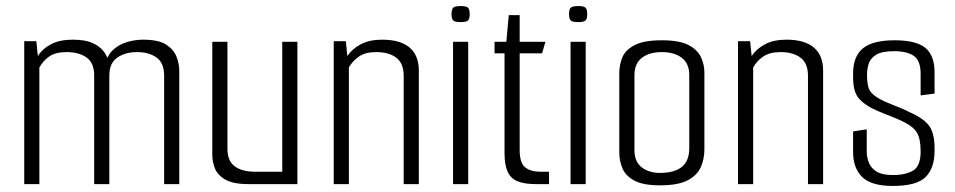

<svg xmlns="http://www.w3.org/2000/svg" viewBox="-20 -608 3152 634"><path d="M60 0V-472H100L105 -423Q121 -448 149.5 -462.5Q178 -477 220 -477Q261 -477 285.5 -466Q310 -455 323 -437.5Q336 -420 339 -401L327 -392Q333 -424 352.5 -442.5Q372 -461 399 -469Q426 -477 452 -477Q504 -477 529 -460.5Q554 -444 563 -420.5Q572 -397 572 -375V0H522V-358Q522 -400 497 -418Q472 -436 432 -436Q394 -436 367.5 -418Q341 -400 341 -358V0H291V-359Q291 -400 266 -418Q241 -436 200 -436Q163 -436 142.5 -421.5Q122 -407 110 -385V0Z M801 0Q750 0 724 -15Q698 -30 689.5 -52.5Q681 -75 681 -97V-470H731V-117Q731 -76 755.5 -58.5Q780 -41 821 -41H912V-470H962V0Z M1082 -472H1122L1127 -423Q1143 -447 1171.5 -462Q1200 -477 1242 -477Q1302 -477 1332.5 -451Q1363 -425 1363 -375V0H1313V-358Q1313 -399 1288.5 -417.5Q1264 -436 1222 -436Q1187 -436 1165.5 -421.5Q1144 -407 1132 -385V0H1082Z M1476 0V-470H1526V0ZM1501 -535Q1482 -535 1476.5 -540.5Q1471 -546 1471 -561Q1471 -577 1476.5 -582.5Q1482 -588 1501 -588Q1520 -588 1525.5 -582.5Q1531 -577 1531 -561Q1531 -546 1525.5 -540.5Q1520 -535 1501 -535Z M1750 0Q1712 0 1689 -9.5Q1666 -19 1656 -41.5Q1646 -64 1646 -102V-432H1613V-470H1652L1660 -558H1696V-470H1781L1770 -432H1696V-113Q1696 -70 1714 -55.5Q1732 -41 1764 -41H1793V0Z M1864 0V-470H1914V0ZM1889 -535Q1870 -535 1864.5 -540.5Q1859 -546 1859 -561Q1859 -577 1864.5 -582.5Q1870 -588 1889 -588Q1908 -588 1913.5 -582.5Q1919 -577 1919 -561Q1919 -546 1913.5 -540.5Q1908 -535 1889 -535Z M2159 4Q2103 4 2074 -12Q2045 -28 2035 -53Q2025 -78 2025 -103V-368Q2025 -394 2035 -418.5Q2045 -443 2075.5 -459Q2106 -475 2166 -475Q2223 -475 2253 -459.5Q2283 -444 2294.5 -419.5Q2306 -395 2306 -368V-115Q2306 -83 2294 -56Q2282 -29 2250.5 -12.5Q2219 4 2159 4ZM2159 -37Q2206 -37 2231 -56.5Q2256 -76 2256 -119V-360Q2256 -398 2231.5 -417Q2207 -436 2165 -436Q2124 -436 2099.5 -417Q2075 -398 2075 -360V-112Q2075 -74 2099 -55.5Q2123 -37 2159 -37Z M2417 -472H2457L2462 -423Q2478 -447 2506.5 -462Q2535 -477 2577 -477Q2637 -477 2667.5 -451Q2698 -425 2698 -375V0H2648V-358Q2648 -399 2623.5 -417.5Q2599 -436 2557 -436Q2522 -436 2500.5 -421.5Q2479 -407 2467 -385V0H2417Z M2928 6Q2857 6 2827 -23.5Q2797 -53 2797 -106V-174L2842 -181V-108Q2842 -89 2849 -71Q2856 -53 2874.5 -41.5Q2893 -30 2928 -30Q2971 -30 2995.5 -45Q3020 -60 3020 -108Q3020 -150 3007.5 -170.5Q2995 -191 2959 -208Q2953 -211 2939 -217Q2925 -223 2909 -229Q2893 -235 2879.5 -241Q2866 -247 2860 -250Q2836 -263 2822 -276.5Q2808 -290 2802.5 -308.5Q2797 -327 2797 -353V-365Q2797 -422 2829.5 -448.5Q2862 -475 2934 -475Q3005 -475 3035.5 -450Q3066 -425 3066 -369V-299L3020 -293V-364Q3020 -408 2997.5 -423.5Q2975 -439 2932 -439Q2891 -439 2872 -426.5Q2853 -414 2848 -396Q2843 -378 2843 -362Q2843 -325 2851.5 -310Q2860 -295 2885 -281Q2898 -274 2916.5 -266.5Q2935 -259 2954.5 -251Q2974 -243 2989 -235Q3033 -215 3049.5 -190.5Q3066 -166 3066 -119V-110Q3066 -53 3036.5 -23.5Q3007 6 2928 6Z"/></svg>

Font: Smooch Sans Thin
Style: Regular
Weight: 400
Version: Version 1.010